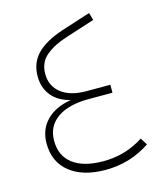

<svg xmlns="http://www.w3.org/2000/svg" viewBox="-98 -685 648 770"><g transform="rotate(-15 226.5 -300.5)"><path d="M246 12Q153 12 98.5 -31Q44 -74 44 -152Q44 -209 80.5 -246.5Q117 -284 183 -295Q133 -307 106 -340Q79 -373 79 -421Q79 -476 114.5 -513Q150 -550 226 -575L344 -613L353 -582L232 -543Q178 -526 144.5 -498Q111 -470 111 -422Q111 -372 148.5 -342.5Q186 -313 253 -313H352V-280H253Q169 -280 122.5 -247Q76 -214 76 -154Q76 -91 120.5 -57.5Q165 -24 246 -24Q294 -24 335.5 -36.5Q377 -49 414 -73L432 -44Q392 -17 345.5 -2.5Q299 12 246 12Z"/></g></svg>

Font: IBM Plex Sans Arabic ExtLt
Style: Regular
Weight: 200
Designer: Mike Abbink, Paul van der Laan, Pieter van Rosmalen, Wael Morcos, Khajak Apelian
Foundry: Bold Monday
Version: Version 1.2